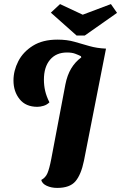

<svg xmlns="http://www.w3.org/2000/svg" viewBox="-20 -898 593 940"><path d="M260 22Q231 22 208.5 11.5Q186 1 182 -17Q203 -28 212.5 -50.5Q222 -73 231 -120L300 -484Q309 -530 328.5 -562.5Q348 -595 378 -617L376 -623Q364 -629 348 -635Q332 -641 308 -641Q255 -641 225 -605.5Q195 -570 195 -508Q195 -480 201 -453.5Q207 -427 222 -397Q210 -385 193.5 -380Q177 -375 163 -375Q106 -375 76 -412.5Q46 -450 46 -504Q46 -552 69.5 -598Q93 -644 141 -674Q189 -704 261 -704Q308 -704 344.5 -693.5Q381 -683 417.5 -672.5Q454 -662 498 -660H499L391 -111Q377 -43 349.5 -10.5Q322 22 260 22ZM355 -724 229 -836 274 -878 385 -826 523 -878 553 -835 395 -724Z"/></svg>

Font: Sansita Swashed SemiBold
Style: Regular
Weight: 600
Designer: Pablo Cosgaya
Foundry: Omnibus-Type
Version: Version 1.003; ttfautohint (v1.8.3)